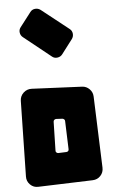

<svg xmlns="http://www.w3.org/2000/svg" viewBox="-68 -1123 699 1169"><g transform="rotate(-5 282.0 -538.5)"><path d="M517 -80Q518 -51 499 -30.5Q480 -10 451 -9L119 2Q89 4 68 -17Q47 -38 48 -67L57 -529Q58 -558 79 -577.5Q100 -597 129 -596L436 -582Q462 -581 481 -562Q500 -543 501 -516ZM306 -194Q313 -194 317.5 -199Q322 -204 321 -211L315 -382Q315 -389 310.5 -393Q306 -397 300 -398L262 -400Q255 -400 250 -395.5Q245 -391 245 -384L241 -209Q240 -202 245 -197Q250 -192 257 -192ZM103 -914Q89 -925 86.5 -943Q84 -961 95 -975L162 -1062Q173 -1077 191.5 -1079Q210 -1081 225 -1070L392 -938Q406 -927 408 -909Q410 -891 399 -876L332 -788Q321 -774 302 -771.5Q283 -769 269 -781L103 -914Z"/></g></svg>

Font: d puntillas B to tiptoe
Style: Regular
Weight: 400
Designer: deFharo
Foundry: deFharo.com
Version: Version 1.001 2012